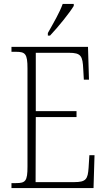

<svg xmlns="http://www.w3.org/2000/svg" viewBox="-20 -951 540 971"><path d="M222 -784V-771H233C274 -814 332 -886 353 -921V-931H297C281 -886 251 -836 222 -784ZM38 0H453L458 -166H432L428 -102C424 -46 416 -30 356 -30H160L161 -359H367V-389H161V-684H329C390 -684 398 -668 401 -601L404 -548H430L425 -714H38V-689H61C108 -689 119 -679 119 -605V-108C119 -35 109 -25 61 -25H38Z"/></svg>

Font: Noto Serif Georgian Condensed ExtraLight
Style: Regular
Weight: 200
Width: 3
Designer: Monotype Design Team, Akaki Razmadze
Foundry: Google LLC
Version: Version 2.003